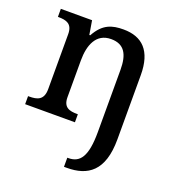

<svg xmlns="http://www.w3.org/2000/svg" viewBox="-141 -659 926 1011"><g transform="rotate(20 322.0 -153.5)"><path d="M331 240H347C463 240 546 187 546 8V-352C546 -488 484 -547 379 -547C315 -547 265 -533 224 -458H219L206 -536H31V-491H34C78 -491 113 -482 113 -424V-116C113 -54 77 -45 32 -45H26V0H305V-45H302C258 -45 223 -53 223 -111V-317C223 -402 251 -477 335 -477C410 -477 436 -427 436 -341V7C436 146 401 189 337 189H331Z"/></g></svg>

Font: Noto Serif Yezidi Medium
Style: Regular
Weight: 500
Designer: Dalton Maag Ltd
Foundry: Dalton Maag Ltd
Version: Version 1.001